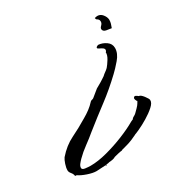

<svg xmlns="http://www.w3.org/2000/svg" viewBox="-186 -335 637 656"><g transform="rotate(-30 132.5 -7.5)"><path d="M303 -176Q296 -177 283.5 -179Q271 -181 270 -191Q270 -195 272.5 -198Q275 -201 277 -203Q282 -208 282 -215Q282 -220 279.5 -223Q277 -226 273 -228Q271 -230 270 -235Q274 -236 276.5 -236.5Q279 -237 281 -237Q293 -237 301 -227Q309 -217 310 -207V-204Q310 -197 308 -190.5Q306 -184 303 -176ZM54 222 50 219Q41 219 32 220Q23 221 14 221Q0 221 -20.5 214Q-41 207 -52 199H-57V198H-58Q-59 190 -65 183Q-71 176 -71 169Q-71 159 -66.5 145.5Q-62 132 -57 125Q-30 94 2 78.5Q34 63 67 43Q81 35 93 26Q105 17 115 6Q117 3 122 2Q127 1 129 -1Q136 -7 142.5 -12Q149 -17 156 -23Q161 -26 166.5 -29Q172 -32 177 -35Q183 -39 188 -42Q193 -45 197 -48Q202 -53 208.5 -57.5Q215 -62 220 -67Q227 -75 236 -89.5Q245 -104 244 -115Q247 -117 247.5 -120Q248 -123 248 -124Q247 -128 243.5 -130.5Q240 -133 238 -134L232 -137Q225 -140 225 -143Q225 -147 234 -150Q250 -149 264.5 -139Q279 -129 279 -112Q279 -91 261 -70Q243 -49 230 -37Q190 1 150 31Q110 61 66 96Q47 112 27 126.5Q7 141 -10 158Q-16 164 -21.5 171Q-27 178 -27 185Q-27 192 -15 193.5Q-3 195 6 195Q35 195 71 185.5Q107 176 141.5 162Q176 148 200 134Q202 133 204 132Q206 131 209 130Q212 125 217.5 122.5Q223 120 227 116Q232 111 239.5 103.5Q247 96 251 89L252 87Q254 83 255 82Q255 82 254.5 82.5Q254 83 253 82L252 80Q249 75 249 71Q249 66 255 64Q257 64 263 68L267 71Q274 71 284 84Q294 97 294 102Q295 113 280.5 126Q266 139 246 151Q226 163 209.5 170.5Q193 178 189 179H190Q180 184 169 188.5Q158 193 147 196L125 202V203Q116 204 108 206Q100 208 92 210Q88 213 80 214.5Q72 216 67 216Q64 217 61 217.5Q58 218 55 218H54Z"/></g></svg>

Font: Qwitcher Grypen
Style: Bold
Weight: 700
Designer: Robert E. Leuschke
Foundry: Robert E. Leuschke
Version: Version 1.100; ttfautohint (v1.8.3)